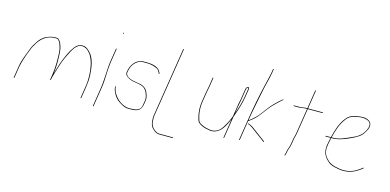

<svg xmlns="http://www.w3.org/2000/svg" viewBox="-72 -1087 3283 1617"><g transform="rotate(15 1569.5 -279.0)"><path d="M58.1 -32C60.1 -32 61.2 -33 61.5 -35L77.7 -137C79 -145 81.1 -154.3 84.1 -165L93.2 -197C100.9 -221.4 105.9 -236.1 113.7 -257C119.5 -269.5 132.3 -307.3 138.5 -319L149.4 -337C155.1 -347.8 161.9 -360 169.1 -370C198 -410 241.1 -445 303.5 -445H322.5C332.8 -445 348.4 -421.1 351.6 -414C360 -389.3 369 -365.6 370.3 -333.5C372.6 -278.2 374.3 -210.2 363.8 -144L355.9 -94L358 -95L361.9 -94L362.7 -99C363.7 -105.7 365.5 -113.5 367.9 -122.5C379 -163.8 386.4 -184.1 400.3 -229C417.9 -286 437.6 -322 460.3 -368C467 -380.1 475.5 -391.6 481.7 -402C488.9 -411.9 498.9 -420.5 508.8 -428C538.7 -450.6 582.9 -432.6 597.7 -415C604.8 -406.6 613.7 -400.1 619.8 -390.5C636.5 -364.6 649.4 -331.5 656 -296.5C665.5 -245.2 670.7 -187.7 659.8 -119L643.4 -15C643 -13 643.9 -12 645.9 -12C647.9 -12 649 -13 649.4 -15L665.8 -119C671.1 -152.5 673.3 -187.8 671.9 -217C668.2 -290.3 655.6 -366.3 613.6 -408C600.8 -420.7 585 -438.9 561.2 -443C522 -450.3 495.2 -429.8 477.1 -405L466.6 -389C451.2 -369.3 440.1 -341.4 428.1 -316.5C407.5 -273.7 385.5 -203.9 371.4 -154C381.6 -218.8 378.8 -279.6 376.5 -334.5C375.2 -366 367.3 -393.8 357 -417C353.5 -426 335.3 -451 323.4 -451H304.4C271 -451 241.6 -438.9 217.5 -426C197 -412.6 176.8 -392.9 164 -372.5C146.7 -345.1 133.5 -326.3 121.2 -292C103.4 -242.1 80.8 -194.3 71.7 -137L55.5 -35C55.2 -33 56.1 -32 58.1 -32Z M763.7 27C765.7 27 766.9 26 767.2 24L792.1 -133C793.9 -144.3 795.6 -156.5 797.3 -169.5C802.4 -207.7 800.9 -248.1 804 -284C806.4 -311.4 806.7 -339 811.2 -367.5L830.6 -490C830.9 -492 830.1 -493 828.1 -493C826.1 -493 824.9 -492 824.6 -490L805.2 -367.5C802.4 -349.7 801.4 -326.6 800.1 -310C795.4 -251.8 796.1 -196.2 786.1 -133L761.2 24C760.9 26 761.7 27 763.7 27ZM848.3 -633C849.4 -631.6 851.8 -626.5 854.7 -629.5C858 -632.9 854.2 -635.5 852.9 -637C850.6 -639.7 846 -635.7 848.3 -633Z M1232.8 -384 1228.4 -394C1225.4 -400 1221.9 -405.5 1218 -410.5C1199.9 -433.9 1157 -447 1113.8 -447H1071.8C1067.1 -447 1062.6 -446.5 1058.1 -445.5C1006.1 -433.9 972.6 -388.8 962.8 -327C958.2 -298.2 980.7 -286.7 997.7 -276C1033.7 -253.4 1106.8 -261.9 1136.9 -233C1143.1 -227 1154.8 -213.9 1158.1 -205.5C1165.3 -186.6 1177.7 -162.2 1173.1 -133L1167.7 -99C1166.4 -91 1164.9 -83.7 1163.2 -77C1154.4 -44.2 1115.4 -36 1078.7 -36H1051.7C1047.7 -36 1043.6 -36.5 1039.4 -37.5C1011.9 -44.1 984 -58.9 965.4 -75C938.7 -98.1 913.1 -132.6 906.2 -172L905.8 -182C905.2 -185.6 898.9 -185.3 899.7 -181L901.1 -171C901.4 -164.3 902.9 -157.2 905.7 -149.5C919.5 -111.5 946.2 -75.4 981.9 -56C1000.6 -45.8 1023 -30 1050.8 -30H1077.8C1132.6 -30 1164.9 -43.8 1173.7 -99L1179.1 -133C1183.8 -163.2 1171.9 -188.8 1163.9 -208C1152.3 -233 1126.4 -253 1091.9 -258L1078.2 -260C1073.1 -261.3 1067.9 -262.3 1062.7 -263C1025.3 -267.8 961.8 -282.5 968.8 -327C974.3 -361.6 987.7 -392.5 1007.6 -411C1023.1 -425.4 1043.5 -441 1070.9 -441H1113.9C1146.1 -441 1180.8 -430 1200.8 -418.5C1211.8 -412.1 1217.1 -402.4 1222.9 -391L1227.3 -381C1229.3 -378.7 1235.3 -381.1 1232.8 -384Z M1375.7 -636C1373.7 -636 1372.6 -635 1372.3 -633L1277.1 -32C1274 -12.8 1276.1 -0.8 1276.5 16C1276.8 31.1 1280.5 44.4 1285.1 56C1292.6 74.9 1308.1 85.7 1322.5 98C1333.1 107 1348.6 112 1368.3 112H1479.3C1481.3 112 1482.4 111 1482.7 109C1483 107 1482.2 106 1480.2 106H1369.2C1350.2 106 1336.6 101.8 1326.3 93C1301.1 75.5 1283.3 53.2 1282.7 14.5C1282.4 -3 1280 -12.9 1283.1 -32L1378.3 -633C1378.6 -635 1377.7 -636 1375.7 -636Z M1668.6 -389 1680.5 -464C1680.8 -466 1680 -467 1678 -467C1676 -467 1674.8 -466 1674.5 -464L1662.6 -389C1659.4 -368.5 1654.7 -351.9 1651.7 -332.5L1638.1 -247C1629.6 -193.2 1634.9 -145.1 1646.4 -106.5C1653 -84.1 1653.3 -75.6 1671 -63C1690.2 -49.9 1713.5 -39.6 1740.5 -35L1763.9 -31C1770.9 -29 1779.5 -28.7 1789.8 -30C1860.3 -38.6 1890.5 -106.2 1918.8 -169L1892.5 -3C1892.2 -1 1893 0 1895 0C1897 0 1898.2 -1 1898.5 -3L1933.5 -224L1922.9 -195C1912.9 -168.9 1903.4 -147 1888.7 -121.5C1863.1 -77.1 1843.7 -43.4 1790.7 -36C1770 -34.5 1757.9 -38.3 1743 -41C1715.4 -45.9 1695.1 -56 1674.8 -68C1658.6 -80 1659.4 -87.6 1652.8 -109C1641.1 -146.7 1635.7 -193.9 1644.1 -247L1657.7 -332.5C1660.8 -352 1665.4 -368.6 1668.6 -389ZM1955 -347 1969.7 -440C1971 -448.4 1974 -459.4 1982 -461C1990.7 -461 1987.5 -451.5 1986 -442L1977.5 -388C1967.6 -326 1952.4 -278.5 1933.6 -225L1943.6 -288C1947 -309.2 1951.8 -327.2 1955 -347ZM1983 -467C1969.9 -464.5 1965.9 -453.9 1963.7 -440L1949 -347C1947.3 -336.3 1944.2 -322.3 1941.4 -312L1937.6 -288L1923 -196L1928.9 -195C1931.8 -204.8 1935.3 -213.9 1939.5 -224C1958 -276.9 1973.7 -326.3 1983.5 -388L1992 -442C1994.2 -456 1996.5 -467 1983 -467Z M2063.5 -167 2077.5 -161C2086.2 -157 2094.3 -152.3 2101.8 -147C2134.4 -123.8 2174.7 -93.1 2207.9 -69L2225.7 -55C2228.5 -54 2233.6 -58.3 2230.5 -60L2211.7 -74C2188 -92.6 2160.2 -112.9 2135.7 -130.5C2113.3 -146.5 2104.1 -155.8 2080.3 -166L2066.2 -172C2063.9 -173.3 2059.6 -168.4 2063.5 -167ZM2150.1 -670C2148.1 -670 2147 -669 2146.6 -667L2141.9 -637C2140.8 -630.3 2138.7 -620.2 2135.6 -606.5L2126.1 -565.5C2122.9 -551.8 2119.4 -537.2 2115.6 -521.5C2091.2 -421.4 2069.8 -307.9 2052.8 -200.5L2024.2 -20C2023.9 -18 2024.7 -17 2026.7 -17C2028.7 -17 2029.9 -18 2030.2 -20L2057.3 -191H2058.3C2073.4 -202.1 2087 -211.2 2101.6 -225C2146.3 -263.6 2181.4 -328.3 2224.3 -371C2242.4 -389.1 2265.8 -412.5 2283.8 -428L2296.4 -438C2300.9 -440.7 2297.3 -444.6 2293 -442L2280.4 -432C2261.5 -416.9 2238.4 -393.6 2220.4 -375C2178.3 -332.1 2143.7 -265.5 2097.3 -229C2085.2 -216.4 2071.4 -206.8 2058.4 -198L2058.7 -200C2061.8 -220 2065.8 -243 2070.6 -269C2084.9 -337.8 2095.9 -405.6 2110.6 -471C2121.6 -527 2139.1 -581.7 2147.9 -637L2152.6 -667C2153 -669 2152.1 -670 2150.1 -670Z M2463.4 -148 2455.2 -96C2450.7 -67.9 2438.9 -49.9 2434.3 -21C2434.3 -16.3 2433 -10.7 2430.6 -4L2427 6C2426.1 8 2426.5 9.2 2428.5 9.5C2430.4 9.8 2431.9 9 2432.9 7L2436.5 -3C2438.9 -9.7 2440.2 -16 2440.5 -22C2445 -50.6 2456.7 -67.3 2461.2 -96L2469.3 -147C2473.5 -165.9 2477.7 -175 2480.4 -192L2516.2 -418H2644.2C2646.2 -418 2647.4 -419 2647.7 -421C2648 -423 2647.2 -424 2645.2 -424H2517.2L2542.5 -584C2542.8 -586 2542 -587 2540 -587C2538 -587 2536.8 -586 2536.5 -584L2511.2 -424H2495.2C2478.2 -422.3 2460.7 -418 2445.2 -418H2397.2C2395.2 -418 2394 -417 2393.7 -415C2393.4 -413 2394.3 -412 2396.3 -412H2444.3C2448.3 -412 2453 -412.7 2458.6 -414C2469.5 -415.5 2482.2 -416.8 2494.2 -418H2510.2L2474.4 -192C2471.7 -174.8 2467.7 -166.9 2463.4 -148Z M2770.7 -232 2764.9 -233C2763.8 -230.3 2763.1 -228 2762.8 -226C2755.8 -194.7 2751.7 -172.5 2750.3 -159.5C2743.8 -98.7 2767.3 -63.5 2798.7 -36C2813.8 -19.7 2835.1 -10.6 2861.6 -4C2888.8 1.3 2906.4 7 2938.9 7C2994.2 7 3040.9 -13.7 3076.3 -40L3098 -57C3101.1 -59.6 3098 -64.7 3094.8 -62L3073.1 -45C3039.3 -18.7 2993.7 1 2939.8 1C2907.7 1 2890.2 -4.8 2863.6 -10C2838.8 -16.5 2818.1 -26.2 2802.3 -40C2787.3 -54.7 2773.4 -67.2 2764.9 -87.5C2748 -127.5 2754.2 -160.5 2768.6 -225C2769.1 -227.7 2769.8 -230 2770.7 -232ZM2784.1 -234C2790.7 -234 2797 -234.3 2802.7 -235C2861 -241.7 2908.5 -266.2 2955.6 -288C2971.6 -295.4 2981.4 -304.3 2996.4 -312C3020.8 -328.4 3038.2 -355.2 3051.4 -384.5C3067.3 -419.6 3058.5 -445.2 3037.1 -458.5C3008 -476.6 2978.6 -476.1 2929 -467C2880.9 -457 2859.7 -445.1 2835.1 -411C2800.5 -364.8 2782.7 -309.7 2766 -240H2772C2788.7 -309.5 2806.4 -362.3 2840.6 -408C2863.6 -440.7 2883.7 -451 2929 -461C2953.8 -465.7 2971.6 -467.7 2982.5 -467C3025.3 -464.4 3063.9 -449.1 3051.9 -403.5C3042.1 -366.5 3019.9 -334.9 2993.2 -317L2975.3 -305C2963 -298 2942.8 -288.9 2928.8 -283C2885.4 -264.6 2842.4 -240 2785 -240H2722C2720 -240 2718.9 -239 2718.5 -237C2718.2 -235 2719.1 -234 2721.1 -234Z"/></g></svg>

Font: Proton
Style: HlIt
Weight: 500
Version: Version 1.017